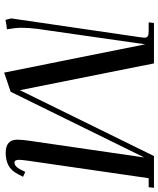

<svg xmlns="http://www.w3.org/2000/svg" viewBox="61 -803 756 918"><g transform="rotate(90 439.0 -344.0)"><path d="M67.9 -19 158.2 -637.2Q160.2 -650.9 160.2 -655.8Q160.2 -668.5 153.3 -672.6Q146.5 -676.8 127.9 -676.8H86.9L89.8 -702.1H283.2L411.1 -61L726.1 -702.1H877.9L875 -676.8H832L749 -104Q744.1 -68.8 744.1 -58.1Q744.1 -35.2 756.8 -35.2Q775.9 -35.2 791 -64.9L801.8 -86.9L825.2 -76.2L814 -54.2Q795.9 -19 770.3 -6.1Q744.6 6.8 710.9 6.8Q647.9 6.8 647.9 -47.9Q647.9 -71.8 652.8 -105L732.9 -655.8L418.9 -17.1L327.1 14.2L191.9 -660.2L118.2 -146Q112.8 -103.5 112.8 -68.8Q112.8 -40 120.1 1Q100.1 2.4 75.2 7.8Z"/></g></svg>

Font: Dihjauti
Style: Bold Italic
Weight: 700
Italic angle: -9°
Designer: T. Christopher White
Version: Version 3.0.0